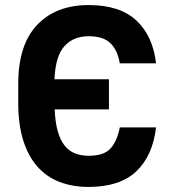

<svg xmlns="http://www.w3.org/2000/svg" viewBox="-20 -729 670 758"><path d="M330 9Q266 9 214.5 -11Q163 -31 127 -72Q91 -113 71.5 -175.5Q52 -238 52 -322V-398Q52 -552 126.5 -630.5Q201 -709 330 -709Q454 -709 519 -647.5Q584 -586 596 -479H453Q444 -531 416 -558.5Q388 -586 330 -586Q270 -586 234.5 -547Q199 -508 195 -416H410V-297H196Q198 -246 208 -211Q218 -176 235 -154.5Q252 -133 276 -123.5Q300 -114 330 -114Q390 -114 416 -142.5Q442 -171 453 -226H596Q583 -114 518 -52.5Q453 9 330 9Z"/></svg>

Font: Golos UI VF
Style: Regular
Weight: 400
Designer: A.Korolkova, Vitaly Kuzmin
Foundry: ParaType Ltd
Version: Version 2.000